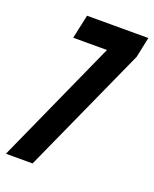

<svg xmlns="http://www.w3.org/2000/svg" viewBox="-145 -763 674 839"><g transform="rotate(20 192.0 -344.0)"><path d="M-14 0 246 -577H89L113 -688H398L378 -593L110 0Z"/></g></svg>

Font: Saira UltraCondensed ExtraBold
Style: Italic
Weight: 800
Width: 1
Italic angle: -12°
Designer: Hector Gatti with collaboration of the Omnibus-Type team
Foundry: Omnibus-Type
Version: Version 1.101